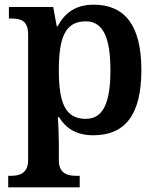

<svg xmlns="http://www.w3.org/2000/svg" viewBox="-20 -566 673 819"><path d="M15 233H320V184H306C271 184 231 176 231 118V46C231 16 229 -29 227 -66H232C261 -19 305 11 378 11C512 11 583 -74 583 -267C583 -460 511 -546 379 -546C301 -546 255 -509 226 -454H222L207 -536H18V-487H29C69 -487 100 -478 100 -418V117C100 176 60 184 25 184H15ZM346 -59C257 -59 231 -129 231 -267C231 -404 257 -475 346 -475C421 -475 451 -403 451 -267C451 -129 421 -59 346 -59Z"/></svg>

Font: Noto Serif Georgian SemiBold
Style: Regular
Weight: 600
Designer: Monotype Design Team, Akaki Razmadze
Foundry: Google LLC
Version: Version 2.003